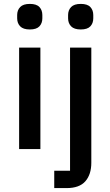

<svg xmlns="http://www.w3.org/2000/svg" viewBox="-20 -764 566 984"><path d="M133 -613Q99 -613 83.5 -629Q68 -645 68 -670V-687Q68 -712 83.5 -728Q99 -744 133 -744Q167 -744 182 -728Q197 -712 197 -687V-670Q197 -645 182 -629Q167 -613 133 -613ZM78 -520H187V0H78ZM339 -520H448V70Q448 130 417.5 165Q387 200 321 200H258V111H339ZM394 -613Q360 -613 344.5 -629Q329 -645 329 -670V-687Q329 -712 344.5 -728Q360 -744 394 -744Q428 -744 443 -728Q458 -712 458 -687V-670Q458 -645 443 -629Q428 -613 394 -613Z"/></svg>

Font: IBM Plex Sans Arabic Medium
Style: Regular
Weight: 500
Designer: Mike Abbink, Paul van der Laan, Pieter van Rosmalen, Wael Morcos, Khajak Apelian
Foundry: Bold Monday
Version: Version 1.1